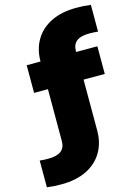

<svg xmlns="http://www.w3.org/2000/svg" viewBox="-202 -898 865 1207"><g transform="rotate(-15 231.0 -294.0)"><path d="M347 -557V-550H485V-370H347V-38Q347 42.5 310.5 103.2Q274 164 205.8 197Q137.5 230 44 230Q16.5 230 -3.8 228.8Q-24 227.5 -51 224V50Q-21 53 4 53Q61.5 53 88.2 31.8Q115 10.5 115 -31V-370H25V-550H115Q115 -630.5 151.5 -691.2Q188 -752 256.2 -785Q324.5 -818 418 -818Q445.5 -818 465.8 -816.8Q486 -815.5 513 -812V-638Q483 -641 458 -641Q400.5 -641 373.8 -619.8Q347 -598.5 347 -557Z"/></g></svg>

Font: Encode Sans Expanded Black
Style: Regular
Weight: 900
Width: 7
Designer: Multiple Designers
Foundry: Impallari Type
Version: Version 2.000